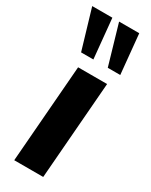

<svg xmlns="http://www.w3.org/2000/svg" viewBox="-204 -822 682 866"><g transform="rotate(30 136.5 -389.0)"><path d="M42 0 82 -507H233L193 0ZM60 -572 -1 -778H104L124 -572ZM199 -572 139 -778H244L264 -572Z"/></g></svg>

Font: Muli ExtraBold
Style: Italic
Weight: 800
Italic angle: -4.541°
Designer: Vernon Adams
Foundry: Vernon Adams
Version: Version 2.000